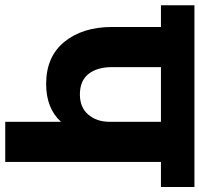

<svg xmlns="http://www.w3.org/2000/svg" viewBox="-52 -746 780 751"><g transform="rotate(90 338.5 -370.0)"><path d="M694 -609H596V0H439V-218Q386 -160 291 -160Q184 -160 126 -231.5Q68 -303 68 -418V-609H-17V-740H694ZM439 -609H225V-418Q225 -360 251.5 -326Q278 -292 332 -292Q383 -292 411 -325Q439 -358 439 -409Z"/></g></svg>

Font: Poppins A&M
Style: Bold-A&M
Weight: 700
Designer: Ninad Kale (Devanagari), Jonny Pinhorn (Latin)
Foundry: Indian Type Foundry
Version: 4.004